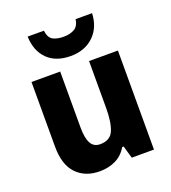

<svg xmlns="http://www.w3.org/2000/svg" viewBox="-142 -884 892 1000"><g transform="rotate(-20 304.0 -384.0)"><path d="M543 -549V0H420L400 -69H392Q368 -28 328.5 -9Q289 10 241 10Q160 10 112 -40Q64 -90 64 -191V-549H223V-238Q223 -180 239 -151Q255 -122 290 -122Q346 -122 364.5 -165.5Q383 -209 383 -290V-549ZM483 -778Q480 -700 431 -653Q382 -606 303 -606Q222 -606 175.5 -651.5Q129 -697 126 -778H216Q221 -738 243.5 -725.5Q266 -713 304 -713Q336 -713 361 -726Q386 -739 392 -778Z"/></g></svg>

Font: Noto Sans Devanagari SemiCondensed ExtraBold
Style: Regular
Weight: 800
Width: 4
Designer: Jelle Bosma - Monotype Design Team
Foundry: Monotype Imaging Inc.
Version: Version 2.004; ttfautohint (v1.8.4.7-5d5b)